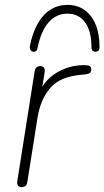

<svg xmlns="http://www.w3.org/2000/svg" viewBox="-20 -761 428 787"><path d="M68 6Q58 6 53.5 -0.5Q49 -7 51 -19L122 -469Q124 -480 130 -485Q136 -490 146 -490Q155 -490 160 -483.5Q165 -477 163 -465L148 -370H137Q158 -430 210.5 -462Q263 -494 324 -494Q341 -494 347.5 -490.5Q354 -487 354 -477Q354 -467 349 -462.5Q344 -458 330 -456L318 -455Q227 -448 186.5 -401Q146 -354 134 -280L92 -15Q91 -5 85 0.5Q79 6 68 6ZM116 -549Q108 -550 104.5 -557Q101 -564 103 -575Q114 -628 135 -665Q156 -702 187 -721.5Q218 -741 257 -741Q297 -741 326.5 -720Q356 -699 372 -660.5Q388 -622 388 -567Q388 -559 384.5 -554.5Q381 -550 373 -549Q366 -548 360.5 -552.5Q355 -557 355 -566Q355 -633 329 -669Q303 -705 256 -705Q210 -705 178.5 -668.5Q147 -632 134 -564Q133 -556 128 -552Q123 -548 116 -549Z"/></svg>

Font: Nunito ExtraLight ExtraLight
Style: Italic
Weight: 250
Italic angle: -9°
Version: Version 3.602